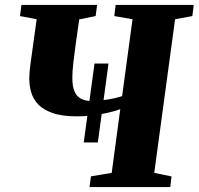

<svg xmlns="http://www.w3.org/2000/svg" viewBox="-20 -763 810 783"><path d="M321.5 -182 365.5 -504H422.5L379 -182ZM345 0 351 -44 435.5 -58 470.5 -318Q447 -309 417.2 -302.5Q387.5 -296 356.2 -292.2Q325 -288.5 294 -288.5Q233.5 -288.5 195.2 -301.8Q157 -315 136.2 -336.8Q115.5 -358.5 107.5 -385.8Q99.5 -413 99.5 -440.5Q99.5 -458 101.2 -475.8Q103 -493.5 105 -507.5L129.5 -684.5L61.5 -697.5L67.5 -743H376L370 -697.5L303 -684L288 -577.5Q283 -541 279 -506Q275 -471 275 -445Q275 -411.5 283.5 -391Q292 -370.5 309.5 -360.8Q327 -351 354.5 -351Q372 -351 395.2 -353.8Q418.5 -356.5 441 -361.2Q463.5 -366 478 -371L520.5 -684.5L446 -697.5L451.5 -743H770L764.5 -697.5L694 -684.5L609 -58L679.5 -43.5L674.5 0Z"/></svg>

Font: Merriweather 48pt Black
Style: Italic
Weight: 900
Italic angle: -7.8°
Version: Version 2.101